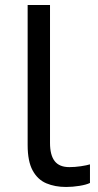

<svg xmlns="http://www.w3.org/2000/svg" viewBox="-20 -734 388 764"><path d="M243 10Q199 10 164.5 -4.5Q130 -19 110 -55.5Q90 -92 90 -157V-714H179V-165Q179 -117 197.5 -93Q216 -69 256 -69Q278 -69 301.5 -72.5Q325 -76 338 -80V-6Q324 1 296.5 5.5Q269 10 243 10Z"/></svg>

Font: hexuoriya05
Style: Book
Weight: 400
Designer: Jelle Bosma - Monotype Design Team
Foundry: Monotype Imaging Inc.
Version: Version 2.003